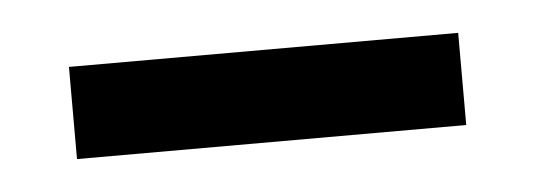

<svg xmlns="http://www.w3.org/2000/svg" viewBox="-24 -288 399 143"><g transform="rotate(-5 175.5 -216.5)"><path d="M29.8 -182.1V-251H320.8V-182.1Z"/></g></svg>

Font: Wesal
Style: Regular
Weight: 900
Designer: Ahmed zaza
Foundry: Ahmed zaza
Version: Version 2.01